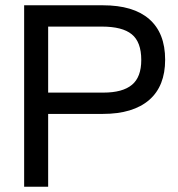

<svg xmlns="http://www.w3.org/2000/svg" viewBox="-20 -710 677 730"><path d="M546.9 -637.7Q607.9 -585 607.9 -482.9Q607.9 -382.8 547.4 -330.1Q485.8 -276.9 371.1 -276.9H163.1V0H71.8V-689.9H371.1Q486.8 -689.9 546.9 -637.7ZM481.9 -387.7Q517.1 -417 517.1 -481.9Q517.1 -550.3 481 -579.6Q445.3 -608.9 367.2 -608.9H163.1V-357.9H373Q446.3 -357.9 481.9 -387.7Z"/></svg>

Font: D-DIN Exp
Style: Regular
Weight: 400
Width: 7
Designer: Charles Nix
Foundry: Datto Inc.
Version: Version 1.00